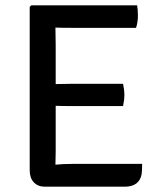

<svg xmlns="http://www.w3.org/2000/svg" viewBox="-20 -703 605 724"><path d="M190 -386 252 -387H444Q449 -364 449 -345Q449 -326 444 -303H252Q213 -303 190 -304V-130Q190 -122 189.5 -106.5Q189 -91 189 -82Q217 -85 254 -85H516Q516 -59 514 -46Q505 1 450 1H149Q123 1 107.5 -15.5Q92 -32 92 -61V-677L98 -683H497Q500 -668 500 -643.5Q500 -619 493 -598H252Q212 -598 189 -599L190 -534Z"/></svg>

Font: Signika Negative
Style: Regular
Weight: 400
Designer: Anna Giedrys
Foundry: Anna Giedrys
Version: Version 1.001